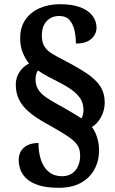

<svg xmlns="http://www.w3.org/2000/svg" viewBox="-20 -780 549 913"><path d="M260 113Q200 113 162.5 100.5Q125 88 104.5 68Q84 48 76.5 25Q69 2 69 -19Q69 -44 80 -62Q91 -80 112 -90Q133 -100 163 -100Q163 -53 175.5 -17.5Q188 18 213 38Q238 58 275 58Q301 58 320.5 46Q340 34 350.5 11.5Q361 -11 361 -39Q361 -60 355.5 -75.5Q350 -91 333 -107.5Q316 -124 284.5 -143.5Q253 -163 203 -191Q150 -220 117.5 -248Q85 -276 70 -307.5Q55 -339 55 -378Q55 -411 72.5 -437.5Q90 -464 118 -478Q103 -496 89.5 -526.5Q76 -557 76 -599Q76 -650 100.5 -686Q125 -722 168 -741Q211 -760 266 -760Q323 -760 361.5 -745.5Q400 -731 419.5 -705.5Q439 -680 439 -648Q439 -618 414.5 -595.5Q390 -573 341 -573Q341 -602 335 -632Q329 -662 312 -683Q295 -704 262 -704Q225 -704 202 -679.5Q179 -655 179 -611Q179 -580 190.5 -560.5Q202 -541 224 -527Q246 -513 276 -498Q348 -461 392.5 -431Q437 -401 457.5 -368.5Q478 -336 478 -292Q478 -256 460.5 -223.5Q443 -191 417 -176Q428 -162 435.5 -144Q443 -126 447 -106.5Q451 -87 451 -66Q451 -15 429 25.5Q407 66 364.5 89.5Q322 113 260 113ZM368 -217Q371 -223 374 -234Q377 -245 377 -258Q377 -281 367.5 -301.5Q358 -322 334 -342.5Q310 -363 266 -386Q236 -401 209 -415.5Q182 -430 160 -445Q155 -437 152 -426Q149 -415 149 -403Q149 -376 161 -355.5Q173 -335 201.5 -315.5Q230 -296 279 -270Q311 -252 331.5 -239.5Q352 -227 368 -217Z"/></svg>

Font: Noto Serif Khmer SemiCondensed ExtraBold
Style: Regular
Weight: 800
Width: 4
Designer: Danh Hong and the Monotype Design Team
Foundry: Monotype Imaging Inc.
Version: Version 2.004